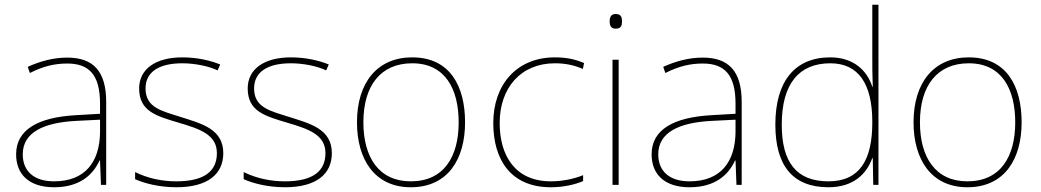

<svg xmlns="http://www.w3.org/2000/svg" viewBox="-20 -780 4390 810"><path d="M264 -537C205 -537 150 -522 97 -498L106 -472C163 -501 211 -512 264 -512C357 -512 402 -463 402 -343V-300L299 -294C142 -285 48 -234 48 -129C48 -45 102 10 208 10C316 10 372 -42 400 -103H402L406 0H428V-350C428 -480 373 -537 264 -537ZM301 -270 402 -275V-220C400 -99 341 -15 208 -15C123 -15 76 -58 76 -129C76 -222 165 -263 301 -270Z M922 -134C922 -235 832 -258 744 -286C663 -312 594 -325 594 -407C594 -478 653 -513 749 -513C802 -513 861 -501 898 -483L909 -508C867 -525 812 -538 749 -538C637 -538 567 -489 567 -407C567 -309 642 -290 735 -262C823 -236 895 -212 895 -134C895 -60 845 -15 724 -15C662 -15 603 -28 550 -54V-24C588 -7 651 10 724 10C856 10 922 -45 922 -134Z M1380 -134C1380 -235 1290 -258 1202 -286C1121 -312 1052 -325 1052 -407C1052 -478 1111 -513 1207 -513C1260 -513 1319 -501 1356 -483L1367 -508C1325 -525 1270 -538 1207 -538C1095 -538 1025 -489 1025 -407C1025 -309 1100 -290 1193 -262C1281 -236 1353 -212 1353 -134C1353 -60 1303 -15 1182 -15C1120 -15 1061 -28 1008 -54V-24C1046 -7 1109 10 1182 10C1314 10 1380 -45 1380 -134Z M1942 -264C1942 -417 1878 -538 1719 -538C1572 -538 1486 -432 1486 -264C1486 -107 1561 10 1713 10C1870 10 1942 -109 1942 -264ZM1513 -264C1513 -420 1587 -513 1719 -513C1860 -513 1915 -402 1915 -264C1915 -119 1853 -15 1713 -15C1578 -15 1513 -117 1513 -264Z M2304 10C2359 10 2407 -2 2440 -16V-41C2401 -25 2352 -15 2304 -15C2152 -15 2088 -125 2088 -261C2088 -409 2177 -513 2321 -513C2359 -513 2399 -507 2439 -489L2444 -514C2407 -530 2369 -538 2321 -538C2159 -538 2061 -422 2061 -261C2061 -106 2135 10 2304 10Z M2577 -721C2557 -721 2552 -706 2552 -690C2552 -673 2557 -659 2577 -659C2601 -659 2604 -673 2604 -690C2604 -706 2601 -721 2577 -721ZM2590 -528H2564V0H2590Z M2945 -537C2886 -537 2831 -522 2778 -498L2787 -472C2844 -501 2892 -512 2945 -512C3038 -512 3083 -463 3083 -343V-300L2980 -294C2823 -285 2729 -234 2729 -129C2729 -45 2783 10 2889 10C2997 10 3053 -42 3081 -103H3083L3087 0H3109V-350C3109 -480 3054 -537 2945 -537ZM2982 -270 3083 -275V-220C3081 -99 3022 -15 2889 -15C2804 -15 2757 -58 2757 -129C2757 -222 2846 -263 2982 -270Z M3475 10C3580 10 3636 -46 3660 -113H3662L3664 0H3686V-760H3660V-543C3660 -501 3660 -459 3662 -414H3660C3638 -484 3579 -538 3483 -538C3333 -538 3251 -437 3251 -254C3251 -83 3323 10 3475 10ZM3475 -15C3341 -15 3278 -94 3278 -254C3278 -427 3351 -513 3483 -513C3602 -513 3660 -426 3660 -266V-263C3660 -107 3608 -15 3475 -15Z M4290 -264C4290 -417 4226 -538 4067 -538C3920 -538 3834 -432 3834 -264C3834 -107 3909 10 4061 10C4218 10 4290 -109 4290 -264ZM3861 -264C3861 -420 3935 -513 4067 -513C4208 -513 4263 -402 4263 -264C4263 -119 4201 -15 4061 -15C3926 -15 3861 -117 3861 -264Z"/></svg>

Font: Noto Sans Gurmukhi Thin
Style: Regular
Weight: 100
Designer: Jelle Bosma - Monotype Design Team
Foundry: Monotype Imaging Inc.
Version: Version 2.004